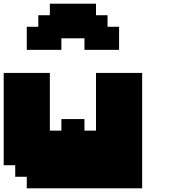

<svg xmlns="http://www.w3.org/2000/svg" viewBox="-20 -1020 915 1040"><path d="M125 0H750V-625H500V-312.5H437.5V-375H312.5V-312.5H250V-625H0V-125H62.5V-62.5H125ZM437.5 -750H625V-875H562.5V-937.5H500V-1000H250V-937.5H187.5V-875H125V-750H312.5V-812.5H437.5Z"/></svg>

Font: Faithful 32x
Style: Bold
Weight: 400
Foundry: Faithful Resource Pack
Version: Version 1.0; January 27, 2023